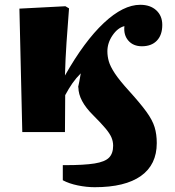

<svg xmlns="http://www.w3.org/2000/svg" viewBox="-20 -551 730 801"><path d="M375 230Q341 230 304.5 222.5Q268 215 242 201V138H251Q331 138 374.5 131Q418 124 435 106.5Q452 89 452 57Q452 39 445 22.5Q438 6 420 -15.5Q402 -37 369 -70Q307 -131 307 -187Q307 -192 306 -186Q305 -180 304.5 -176.5Q304 -173 306 -188Q306 -188 306 -188Q306 -188 306 -188Q308 -195 310.5 -209Q313 -223 317 -245Q297 -225 282 -203.5Q267 -182 252 -154L251 0H73L61 -515L253 -525L268 -516Q262 -440 257.5 -373.5Q253 -307 251 -236Q332 -379 413 -455Q494 -531 565 -531Q607 -531 632 -508Q657 -485 657 -447Q657 -405 634.5 -381.5Q612 -358 572 -358Q536 -358 515.5 -381.5Q495 -405 499 -442Q471 -435 449.5 -403.5Q428 -372 428 -337Q428 -316 434 -295Q440 -274 459 -245Q478 -216 519 -171Q566 -119 591 -84.5Q616 -50 625 -20.5Q634 9 634 46Q634 136 568 183Q502 230 375 230Z"/></svg>

Font: Literata 36pt ExtraBold
Style: Regular
Weight: 800
Designer: Latin by Veronika Burian and Jose Scaglione. Greek by Irene Vlachou. Cyrillic by Vera Evstafieva.
Foundry: TypeTogether
Version: Version 3.002